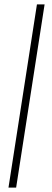

<svg xmlns="http://www.w3.org/2000/svg" viewBox="-20 -731 241 883"><path d="M185.1 -710.9 54.2 131.8H19L149.9 -710.9Z"/></svg>

Font: Roboto ExtraLight
Style: Italic
Weight: 250
Designer: Christian Robertson
Foundry: Google
Version: Version 3.009; 2024